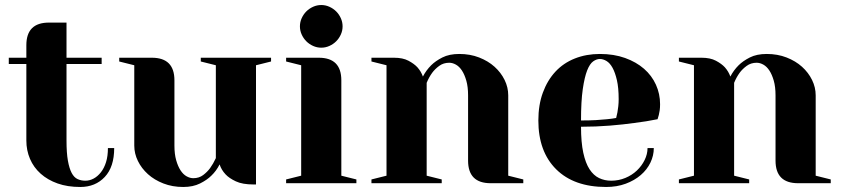

<svg xmlns="http://www.w3.org/2000/svg" viewBox="-20 -730 3350 765"><path d="M85 -550Q85 -640 175 -640H245V-500H385V-475H245V-170Q245 -121 250.5 -90Q256 -59 265.5 -41Q275 -23 289 -16.5Q303 -10 320 -10Q337 -10 353 -18.5Q369 -27 382 -43.5Q395 -60 402.5 -84Q410 -108 410 -140H435Q435 -65 397.5 -25Q360 15 300 15Q249 15 209.5 1Q170 -13 142 -38Q114 -63 99.5 -97Q85 -131 85 -170V-475H15V-500H85Z M585 -500Q675 -500 675 -410V-150Q675 -116 682 -91.5Q689 -67 699.5 -51Q710 -35 723.5 -27.5Q737 -20 750 -20Q773 -20 789.5 -32.5Q806 -45 817 -60Q830 -78 840 -100V-470L780 -485V-500H1060V-485L1000 -470V5H990Q946 5 919.5 -7.5Q893 -20 879 -35Q862 -53 855 -75Q842 -49 822 -30Q805 -13 777 1Q749 15 710 15Q667 15 631 1Q595 -13 569.5 -36Q544 -59 529.5 -88.5Q515 -118 515 -150V-470L455 -485V-500Z M1175 -625Q1175 -642 1182 -657.5Q1189 -673 1200.5 -684.5Q1212 -696 1227.5 -703Q1243 -710 1260 -710Q1277 -710 1292.5 -703Q1308 -696 1319.5 -684.5Q1331 -673 1338 -657.5Q1345 -642 1345 -625Q1345 -608 1338 -592.5Q1331 -577 1319.5 -565.5Q1308 -554 1292.5 -547Q1277 -540 1260 -540Q1243 -540 1227.5 -547Q1212 -554 1200.5 -565.5Q1189 -577 1182 -592.5Q1175 -608 1175 -625ZM1250 -500Q1340 -500 1340 -410V-30L1400 -15V0H1120V-15L1180 -30V-470L1120 -485V-500Z M1845 -350Q1845 -384 1838 -408.5Q1831 -433 1820.5 -449Q1810 -465 1796.5 -472.5Q1783 -480 1770 -480Q1747 -480 1730 -467.5Q1713 -455 1702 -440Q1689 -422 1680 -400V-30L1740 -15V0H1460V-15L1520 -30V-470L1460 -485V-500H1550Q1585 -500 1607.5 -488Q1630 -476 1643 -462Q1658 -445 1665 -425Q1678 -450 1698 -470Q1715 -487 1742.5 -501Q1770 -515 1810 -515Q1853 -515 1889 -501Q1925 -487 1950.5 -464Q1976 -441 1990.5 -411.5Q2005 -382 2005 -350V-30L2065 -15V0H1935Q1845 0 1845 -90Z M2295 -250Q2329 -250 2355 -251.5Q2381 -253 2399 -255Q2420 -257 2435 -260Q2437 -270 2440 -282Q2442 -293 2443.5 -306.5Q2445 -320 2445 -335Q2445 -380 2438 -410.5Q2431 -441 2420.5 -460Q2410 -479 2396.5 -487Q2383 -495 2370 -495Q2357 -495 2343.5 -485.5Q2330 -476 2319.5 -449.5Q2309 -423 2302 -375Q2295 -327 2295 -250ZM2395 15Q2267 15 2196 -55.5Q2125 -126 2125 -250Q2125 -312 2143 -361Q2161 -410 2193 -444.5Q2225 -479 2270.5 -497Q2316 -515 2370 -515Q2426 -515 2470.5 -499Q2515 -483 2546 -456Q2577 -429 2593.5 -392.5Q2610 -356 2610 -315Q2610 -301 2608.5 -290.5Q2607 -280 2605 -272Q2602 -262 2600 -255Q2556 -246 2507 -240Q2465 -234 2410 -229.5Q2355 -225 2295 -225Q2295 -163 2304 -121.5Q2313 -80 2329 -55.5Q2345 -31 2367 -20.5Q2389 -10 2415 -10Q2445 -10 2471.5 -21Q2498 -32 2517.5 -50.5Q2537 -69 2548.5 -92.5Q2560 -116 2560 -140H2585Q2585 -110 2571.5 -82Q2558 -54 2533 -32.5Q2508 -11 2473 2Q2438 15 2395 15Z M3070 -350Q3070 -384 3063 -408.5Q3056 -433 3045.5 -449Q3035 -465 3021.5 -472.5Q3008 -480 2995 -480Q2972 -480 2955 -467.5Q2938 -455 2927 -440Q2914 -422 2905 -400V-30L2965 -15V0H2685V-15L2745 -30V-470L2685 -485V-500H2775Q2810 -500 2832.5 -488Q2855 -476 2868 -462Q2883 -445 2890 -425Q2903 -450 2923 -470Q2940 -487 2967.5 -501Q2995 -515 3035 -515Q3078 -515 3114 -501Q3150 -487 3175.5 -464Q3201 -441 3215.5 -411.5Q3230 -382 3230 -350V-30L3290 -15V0H3160Q3070 0 3070 -90Z"/></svg>

Font: Yeseva One
Style: Regular
Weight: 400
Designer: Jovanny Lemonad
Foundry: Jovanny Lemonad
Version: Version 2.001; ttfautohint (v0.91) -l 8 -r 50 -G 200 -x 0 -w